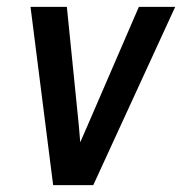

<svg xmlns="http://www.w3.org/2000/svg" viewBox="-20 -540 540 560"><path d="M135 0 69 -520H175L210 -173Q211 -161 212 -149Q213 -137 214 -125Q219 -137 224.5 -149Q230 -161 235 -173L385 -520H491L252 0Z"/></svg>

Font: Iosevka SS04 Semibold
Style: Italic
Weight: 600
Italic angle: -9°
Monospace: yes
Designer: Belleve Invis
Foundry: Belleve Invis
Version: Version 19.0.0; ttfautohint (v1.8.4)